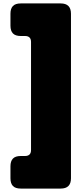

<svg xmlns="http://www.w3.org/2000/svg" viewBox="-20 -910 459 1120"><path d="M334 190Q364 190 379 175Q394 160 394 130V-830Q394 -860 379 -875Q364 -890 334 -890H101Q70 -890 55.5 -875Q41 -860 41 -830V-760Q41 -730 55.5 -715Q70 -700 101 -700H126Q143 -700 152 -691.5Q161 -683 161 -665V-35Q161 -17 152 -8.5Q143 0 126 0H101Q70 0 55.5 15Q41 30 41 60V130Q41 160 55.5 175Q70 190 101 190Z"/></svg>

Font: Bolota
Style: Bold
Weight: 240
Designer: Gabriel Pang
Version: Version 1.000